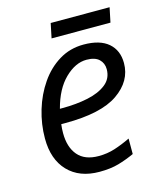

<svg xmlns="http://www.w3.org/2000/svg" viewBox="-104 -750 707 838"><g transform="rotate(-15 249.0 -331.5)"><path d="M242.7 9.8Q152.3 9.8 100.8 -43.9Q49.3 -97.7 49.3 -191.9Q49.3 -256.8 68.1 -319.6Q86.9 -382.3 122.1 -433.3Q157.2 -484.4 206.8 -514.6Q256.3 -544.9 317.9 -544.9Q391.6 -544.9 429.7 -512Q467.8 -479 467.8 -421.4Q467.8 -340.3 391.4 -287.4Q314.9 -234.4 152.8 -234.4H134.3Q131.8 -214.8 131.8 -194.8Q131.8 -130.4 163.1 -94Q194.3 -57.6 256.8 -57.6Q295.4 -57.6 329.8 -68.6Q364.3 -79.6 401.9 -97.7V-27.8Q365.7 -11.2 329.1 -0.7Q292.5 9.8 242.7 9.8ZM146 -300.8H157.7Q220.2 -300.8 272.5 -311.8Q324.7 -322.8 356.4 -347.9Q388.2 -373 388.2 -415Q388.2 -442.4 369.6 -460Q351.1 -477.5 313 -477.5Q262.7 -477.5 215.3 -431.4Q168 -385.3 146 -300.8ZM190.4 -606.9 204.1 -672.9H470.2L456.5 -606.9Z"/></g></svg>

Font: Open Sans
Style: Italic
Weight: 400
Italic angle: -12°
Designer: Monotype Design Team
Foundry: Monotype Imaging Inc.
Version: Version 3.000; ttfautohint (v1.8.4)